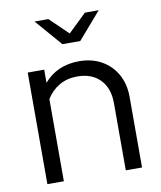

<svg xmlns="http://www.w3.org/2000/svg" viewBox="-81 -783 712 849"><g transform="rotate(-10 274.5 -359.0)"><path d="M63 0V-501H137V-442Q196 -511 295 -511Q352.2 -511 395.6 -486.5Q439 -462 463.5 -418.3Q488 -374.6 488 -317V0H415V-302Q415 -369 377.7 -407.5Q340.5 -446 275 -446Q230 -446 195 -426Q160 -406 137 -369V0ZM194 -718 276 -639 358 -718H420L316 -598H236L132 -718Z"/></g></svg>

Font: Red Hat Display VF
Style: Regular
Weight: 300
Designer: Pentagram, MCKL
Foundry: Pentagram, MCKL
Version: Version 1.023